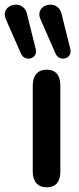

<svg xmlns="http://www.w3.org/2000/svg" viewBox="-83 -794 336 821"><path d="M116 7C157 7 175 -18 175 -60V-428C175 -472 156 -496 116 -496C79 -496 57 -472 57 -428V-60C57 -18 79 7 116 7ZM90 -712 155 -564C171 -528 227 -542 218 -583L180 -736C164 -802 62 -775 90 -712ZM-58 -712 7 -564C23 -528 80 -542 70 -583L32 -736C16 -802 -85 -775 -58 -712Z"/></svg>

Font: SN Pro SemiBold
Style: Regular
Weight: 600
Designer: Tobias Whetton
Foundry: Supernotes
Version: Version 1.003;Glyphs 3.3 (3324)